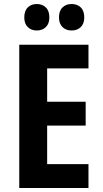

<svg xmlns="http://www.w3.org/2000/svg" viewBox="-20 -988 513 957"><path d="M421 -51H76V-765H421V-647H215V-481H407V-362H215V-170H421ZM101 -901Q101 -934 118.5 -951Q136 -968 163 -968Q191 -968 208.5 -951Q226 -934 226 -901Q226 -870 208.5 -853Q191 -836 163 -836Q136 -836 118.5 -853Q101 -870 101 -901ZM274 -901Q274 -934 291.5 -951Q309 -968 337 -968Q365 -968 382.5 -951Q400 -934 400 -901Q400 -870 382.5 -853Q365 -836 337 -836Q309 -836 291.5 -853Q274 -870 274 -901Z"/></svg>

Font: Noto Sans Tamil UI Condensed
Style: Bold
Weight: 700
Width: 3
Designer: Jelle Bosma - Monotype Design Team
Foundry: Monotype Imaging Inc.
Version: Version 2.004; ttfautohint (v1.8.4.7-5d5b)